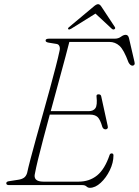

<svg xmlns="http://www.w3.org/2000/svg" viewBox="-20 -885 664 918"><path d="M374 0H23Q10 0 10 -9Q10 -17.5 25.5 -19L67 -25.5Q84 -28 94.2 -35Q104.5 -42 109.5 -57.5Q114.5 -81.5 126 -125.2Q137.5 -169 153 -225Q168.5 -281 185.5 -341.2Q202.5 -401.5 218.2 -459.2Q234 -517 246.2 -564.5Q258.5 -612 264.5 -641Q268 -654 264.2 -663.8Q260.5 -673.5 250 -675L213 -681Q198 -683.5 198 -691Q198 -700 213.5 -700H527.5Q546 -700 558.2 -709.2Q570.5 -718.5 581 -718.5Q592.5 -718.5 596.5 -703.5L623 -589Q625.5 -580 622.2 -575.5Q619 -571 613.5 -571Q603 -571 594.5 -586.5Q572 -647.5 551.2 -666Q530.5 -684.5 503.5 -684.5H311.5Q295.5 -621.5 271 -532.2Q246.5 -443 222.5 -353.5H403.5Q426.5 -353.5 436.2 -367.8Q446 -382 441.5 -423.5Q440 -434 451 -434Q462.5 -434 464 -424L495 -282.5Q497 -274.5 493.8 -270.8Q490.5 -267 486 -266.5Q474.5 -266 469.5 -277.5Q459 -314 446.5 -325.5Q434 -337 410.5 -337H218Q201.5 -276 186.8 -220.5Q172 -165 161.8 -122.5Q151.5 -80 147.5 -57.5Q136 -16.5 188 -16.5H355.5Q407.5 -16.5 444.2 -46.2Q481 -76 504 -144Q506.5 -151.5 514 -151.5Q522.5 -151.5 522.5 -142Q522.5 -107 505 -71Q487.5 -35 461.5 -11Q435.5 13 409.5 13Q400.5 13 393.5 6.5Q386.5 0 374 0ZM526.5 -745Q521 -742 514.5 -747.5L436.5 -820L320 -747.5Q310.5 -742 307 -745Q302 -749 311 -756L427 -853Q440.5 -865 449 -865Q457.5 -865 465 -853L529 -756Q533.5 -749 526.5 -745Z"/></svg>

Font: Fraunces 9pt Thin
Style: Italic
Weight: 100
Italic angle: -16°
Version: Version 1.000;[b76b70a41]